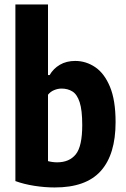

<svg xmlns="http://www.w3.org/2000/svg" viewBox="-20 -828 564 858"><path d="M223.9 9.7Q180.3 9.7 133.5 2.4Q86.8 -4.9 48.8 -18.8V-808H194.5V-492.5H201.7Q218.3 -521.3 247.4 -538.5Q276.6 -555.7 316 -555.7Q364.1 -555.7 405.2 -528.1Q446.3 -500.5 471.4 -440.3Q496.5 -380.1 496.5 -282.1Q496.5 -137.8 430.3 -63.9Q364.1 10.1 223.9 9.7ZM235.1 -102.6Q289.8 -102.6 318.7 -138.4Q347.5 -174.1 347.5 -269Q347.5 -335.9 336 -371.1Q324.5 -406.3 303.7 -419.2Q283 -432.2 255.1 -432.2Q238.3 -432.2 221.7 -425.2Q205.2 -418.3 194.5 -404.7V-108Q203.1 -105.6 214.1 -104.1Q225 -102.6 235.1 -102.6Z"/></svg>

Font: Encode Sans Condensed Thin
Style: Regular
Weight: 100
Width: 3
Designer: Multiple Designers
Foundry: Impallari Type
Version: Version 3.002